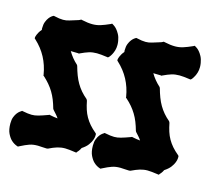

<svg xmlns="http://www.w3.org/2000/svg" viewBox="-105 -847 1096 993"><g transform="rotate(15 443.0 -350.0)"><path d="M443.8 -144Q443.8 -142.6 443.4 -134.3Q442.9 -126 438.2 -113.5Q433.6 -101.1 422.9 -86.4Q412.1 -71.8 391.1 -58.1Q385.7 -46.9 380.4 -40.5Q375 -34.2 374 -33.2L370.1 -27.8L362.8 -28.8Q345.7 -31.2 332.8 -32.7Q319.8 -34.2 309.1 -34.2Q297.9 -34.2 288.1 -32.7Q278.3 -31.2 268.3 -28.3Q258.3 -25.4 247.3 -20.8Q236.3 -16.1 223.1 -9.8L215.8 -8.8Q203.1 -8.8 191.2 -10Q179.2 -11.2 169.9 -11.2Q156.7 -11.2 146.2 -9.8Q135.7 -8.3 125.5 -4.9Q115.2 -1.5 103.5 3.9Q91.8 9.3 76.2 17.1L70.8 20L66.9 19Q48.3 12.7 34.2 -0.5Q22 -11.7 12 -32.2Q2 -52.7 2 -85.9Q2 -106.4 7.6 -120.6Q13.2 -134.8 20.3 -143.6Q27.3 -152.3 33.2 -156.5Q39.1 -160.6 40 -161.1L43.9 -164.1L48.8 -163.1Q64 -160.2 75.2 -158.7Q86.4 -157.2 96.2 -157.2Q105 -157.2 113.5 -158.4Q122.1 -159.7 131.8 -162.4Q141.6 -165 153.6 -169.2Q165.5 -173.3 182.1 -179.2L186 -181.2L189.9 -180.2Q212.9 -175.3 231 -173.8Q225.1 -183.1 217 -192.1Q209 -201.2 200.2 -210.9L196.8 -215.8Q189.9 -240.7 181.6 -261.5Q173.3 -282.2 162.4 -300.3Q151.4 -318.4 137.7 -334.5Q124 -350.6 106.9 -366.2L103 -369.1V-373Q94.7 -422.9 72.8 -464.1Q50.8 -505.4 14.2 -539.1L9.8 -543V-548.8Q9.8 -549.3 10.7 -553.2Q11.7 -557.1 14.2 -563.5Q16.6 -569.8 21.5 -578.1Q26.4 -586.4 34.2 -595.2Q33.2 -597.7 33.2 -599.6Q33.2 -601.6 33.2 -604Q33.2 -624.5 38.8 -638.7Q44.4 -652.8 51.3 -661.6Q58.1 -670.4 64 -674.6Q69.8 -678.7 70.8 -679.2L75.2 -681.2L80.1 -680.2Q107.4 -673.8 126 -673.8Q134.8 -673.8 142.6 -675Q150.4 -676.3 159.4 -679Q168.5 -681.6 179.2 -685.1Q189.9 -688.5 204.1 -692.9Q206.5 -693.8 208.5 -694.6Q210.4 -695.3 212.9 -696.8L216.8 -699.2L221.2 -698.2Q239.3 -694.3 253.2 -692.6Q267.1 -690.9 278.8 -690.9Q300.8 -690.9 321.3 -697.3Q341.8 -703.6 371.1 -716.8L377 -720.2L382.8 -716.8Q383.3 -716.3 389.4 -712.4Q395.5 -708.5 403.3 -699.7Q411.1 -690.9 418.9 -676.8Q426.8 -662.6 430.2 -642.1Q431.2 -636.7 431.6 -631.1Q432.1 -625.5 432.1 -621.1Q432.1 -604.5 428.2 -591.6Q424.3 -578.6 419.4 -569.6Q414.6 -560.5 410.4 -555.4Q406.2 -550.3 405.8 -549.8L400.9 -545.9L394 -546.9Q377.4 -549.3 364.5 -550.5Q351.6 -551.8 340.8 -551.8Q329.6 -551.8 319.8 -550.5Q310.1 -549.3 300 -546.4Q290 -543.5 278.8 -538.8Q267.6 -534.2 253.9 -527.8L251 -525.9L247.1 -526.9Q234.9 -526.9 225.1 -527.3Q215.3 -527.8 207 -527.8Q216.8 -511.2 228.8 -496.3Q240.7 -481.4 255.9 -467.8L258.8 -462.9Q266.1 -436.5 274.4 -414.8Q282.7 -393.1 293.5 -374.8Q304.2 -356.4 318.1 -340.3Q332 -324.2 350.1 -309.1L354 -301.8Q358.9 -276.4 365.5 -256.1Q372.1 -235.8 382.1 -218.3Q392.1 -200.7 406 -184.6Q419.9 -168.5 439.9 -151.9L442.9 -148.9ZM886.2 -144Q886.2 -142.6 885.7 -134.3Q885.3 -126 880.6 -113.5Q876 -101.1 865 -86.4Q854 -71.8 833 -58.1Q827.6 -46.9 822.3 -40.5Q816.9 -34.2 815.9 -33.2L812 -27.8L805.2 -28.8Q788.1 -31.2 774.9 -32.7Q761.7 -34.2 751 -34.2Q740.2 -34.2 730.5 -32.7Q720.7 -31.2 710.7 -28.3Q700.7 -25.4 689.7 -20.8Q678.7 -16.1 665 -9.8L658.2 -8.8Q645.5 -8.8 633.3 -10Q621.1 -11.2 611.8 -11.2Q598.6 -11.2 588.4 -9.8Q578.1 -8.3 567.6 -4.9Q557.1 -1.5 545.4 3.9Q533.7 9.3 518.1 17.1L513.2 20L508.8 19Q490.2 12.7 476.1 -0.5Q463.9 -11.7 453.9 -32.2Q443.8 -52.7 443.8 -85.9Q443.8 -106.4 449.5 -120.6Q455.1 -134.8 462.2 -143.6Q469.2 -152.3 475.1 -156.5Q481 -160.6 481.9 -161.1L485.8 -164.1L491.2 -163.1Q506.3 -160.2 517.3 -158.7Q528.3 -157.2 538.1 -157.2Q546.9 -157.2 555.4 -158.4Q564 -159.7 573.7 -162.4Q583.5 -165 595.5 -169.2Q607.4 -173.3 624 -179.2L627.9 -181.2L631.8 -180.2Q654.8 -175.3 672.9 -173.8Q667 -183.1 658.9 -192.1Q650.9 -201.2 642.1 -210.9L639.2 -215.8Q632.3 -240.7 624 -261.5Q615.7 -282.2 604.7 -300.3Q593.8 -318.4 580.1 -334.5Q566.4 -350.6 548.8 -366.2L544.9 -369.1V-373Q528.8 -472.2 456.1 -539.1L452.1 -543V-548.8Q452.1 -549.3 452.9 -553.2Q453.6 -557.1 456.3 -563.5Q459 -569.8 463.6 -578.1Q468.3 -586.4 476.1 -595.2Q475.1 -597.7 475.1 -599.6Q475.1 -601.6 475.1 -604Q475.1 -624.5 480.7 -638.7Q486.3 -652.8 493.4 -661.6Q500.5 -670.4 506.3 -674.6Q512.2 -678.7 513.2 -679.2L517.1 -681.2L522 -680.2Q549.3 -673.8 567.9 -673.8Q576.7 -673.8 584.5 -675Q592.3 -676.3 601.3 -679Q610.4 -681.6 621.1 -685.1Q631.8 -688.5 646 -692.9Q648.4 -693.8 650.4 -694.6Q652.3 -695.3 654.8 -696.8L659.2 -699.2L663.1 -698.2Q681.2 -694.3 695.1 -692.6Q709 -690.9 721.2 -690.9Q742.7 -690.9 763.2 -697.3Q783.7 -703.6 813 -716.8L818.8 -720.2L825.2 -716.8Q825.7 -716.3 831.8 -712.4Q837.9 -708.5 845.7 -699.7Q853.5 -690.9 861.1 -676.8Q868.7 -662.6 872.1 -642.1Q873 -636.7 873.5 -631.1Q874 -625.5 874 -621.1Q874 -604.5 870.1 -591.6Q866.2 -578.6 861.3 -569.6Q856.4 -560.5 852.5 -555.4Q848.6 -550.3 848.1 -549.8L842.8 -545.9L835.9 -546.9Q819.3 -549.3 806.4 -550.5Q793.5 -551.8 783.2 -551.8Q772 -551.8 762 -550.5Q752 -549.3 741.9 -546.4Q731.9 -543.5 720.7 -538.8Q709.5 -534.2 695.8 -527.8L692.9 -525.9L689 -526.9Q676.8 -526.9 667 -527.3Q657.2 -527.8 648.9 -527.8Q658.7 -511.2 670.9 -496.3Q683.1 -481.4 698.2 -467.8L701.2 -462.9Q708.5 -436.5 716.8 -414.8Q725.1 -393.1 735.8 -374.8Q746.6 -356.4 760.3 -340.3Q773.9 -324.2 792 -309.1L795.9 -301.8Q800.8 -276.4 807.4 -256.1Q814 -235.8 824 -218.3Q834 -200.7 847.9 -184.6Q861.8 -168.5 881.8 -151.9L884.8 -148.9Z"/></g></svg>

Font: Hanalei Fill
Style: Regular
Weight: 400
Version: Version 1.000